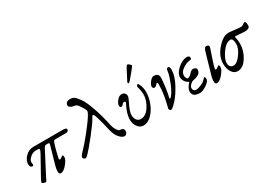

<svg xmlns="http://www.w3.org/2000/svg" viewBox="3 -1411 3020 2164"><g transform="rotate(-30 1513.0 -328.5)"><path d="M245 -350Q207 -350 172.5 -319.5Q138 -289 138 -259Q138 -247 140 -239Q142 -231 142 -229Q142 -224 137 -219Q132 -214 126 -214Q113 -214 104 -225.5Q95 -237 95 -258Q95 -309 139.5 -354.5Q184 -400 246 -400H632Q675 -400 675 -380Q675 -350 639 -350H505Q489 -350 484 -345Q479 -340 471 -318Q459 -286 442 -217.5Q425 -149 425 -136Q425 -130 430 -127Q435 -124 446 -130Q452 -134 459.5 -139.5Q467 -145 472 -148.5Q477 -152 478 -152Q490 -152 490 -124Q490 -92 446 -39Q402 14 364 14Q342 14 342 -28Q342 -56 355 -100L417 -316Q424 -340 421 -345Q418 -350 396 -350Q381 -350 375.5 -349Q370 -348 363 -342Q356 -336 349 -322L199 -34Q194 -25 187 -9Q180 7 176.5 11.5Q173 16 168 16Q156 16 139 9.5Q122 3 122 -4Q122 -14 146 -58L275 -290Q294 -326 294 -334Q294 -343 289.5 -346.5Q285 -350 271 -350Z M1235 -35Q1235 -18 1224 -3.5Q1213 11 1197 11Q1166 11 1131 -29.5Q1096 -70 1081 -137Q1056 -251 1030 -333Q1018 -369 1008 -374Q998 -379 984 -351Q962 -306 867 -185Q772 -64 716 -8Q701 7 690 7Q683 7 672 -0.5Q661 -8 661 -15Q661 -39 689 -67Q748 -126 834.5 -234Q921 -342 957 -404Q979 -442 972 -457Q958 -488 928 -532Q912 -554 900.5 -561Q889 -568 860 -572Q843 -574 826.5 -585.5Q810 -597 810 -608Q810 -660 872 -660Q903 -660 924 -645Q945 -630 980 -582Q1011 -540 1051 -428.5Q1091 -317 1124 -163Q1131 -134 1150.5 -105.5Q1170 -77 1182 -77Q1235 -77 1235 -35Z M1556 -499Q1541 -484 1533 -484Q1525 -484 1525 -492Q1525 -500 1527 -504Q1556 -563 1602 -648Q1615 -673 1627 -673Q1635 -673 1650.5 -659.5Q1666 -646 1666 -636Q1666 -632 1621.5 -577.5Q1577 -523 1556 -499ZM1396 -305Q1401 -314 1396 -321Q1391 -328 1380 -328Q1369 -328 1356 -311Q1343 -294 1332 -294Q1323 -294 1317 -301.5Q1311 -309 1311 -318Q1311 -345 1339 -381Q1367 -417 1402 -417Q1425 -417 1439.5 -402Q1454 -387 1454 -364Q1454 -346 1431 -302Q1381 -204 1381 -157Q1381 -117 1400 -91Q1419 -65 1454 -65Q1518 -65 1567 -140.5Q1616 -216 1616 -296Q1616 -326 1607 -361.5Q1598 -397 1598 -400Q1598 -410 1604.5 -417Q1611 -424 1616 -424Q1627 -424 1641 -384.5Q1655 -345 1655 -301Q1655 -233 1628 -161Q1601 -89 1551 -37.5Q1501 14 1444 14Q1397 14 1368 -26.5Q1339 -67 1339 -120Q1339 -200 1396 -305Z M1821 -308Q1821 -328 1807 -328Q1805 -328 1792 -311Q1779 -294 1759 -294Q1751 -294 1744.5 -303Q1738 -312 1738 -318Q1738 -343 1765 -378.5Q1792 -414 1819 -414Q1881 -414 1881 -355Q1881 -322 1868.5 -229.5Q1856 -137 1847 -115Q1841 -100 1851 -101Q1859 -102 1872 -117Q1905 -156 1937.5 -235.5Q1970 -315 1979 -363Q1980 -367 1981.5 -379Q1983 -391 1984 -395.5Q1985 -400 1988 -406.5Q1991 -413 1995 -415.5Q1999 -418 2006 -418Q2029 -418 2029 -377Q2029 -297 1977.5 -200Q1926 -103 1871.5 -43.5Q1817 16 1798 16Q1791 16 1783.5 7.5Q1776 -1 1776 -10Q1776 -16 1787 -56.5Q1798 -97 1809.5 -165.5Q1821 -234 1821 -308Z M2177 14Q2081 14 2081 -57Q2081 -79 2095 -104Q2109 -129 2120 -140Q2122 -142 2124 -144Q2131 -150 2131 -153.5Q2131 -157 2120 -163Q2095 -177 2081 -202.5Q2067 -228 2067 -248Q2067 -305 2129 -358.5Q2191 -412 2248 -412Q2282 -412 2282 -381Q2282 -373 2278 -369Q2274 -365 2268.5 -364Q2263 -363 2250.5 -361Q2238 -359 2229 -356Q2191 -346 2153 -316Q2115 -286 2115 -245Q2115 -229 2123 -213.5Q2131 -198 2139 -198Q2161 -198 2190.5 -229.5Q2220 -261 2238 -261Q2257 -261 2270.5 -252.5Q2284 -244 2284 -232Q2284 -193 2257 -175Q2230 -157 2182 -148Q2161 -144 2139.5 -122Q2118 -100 2118 -80Q2118 -63 2127.5 -51Q2137 -39 2153 -39Q2190 -39 2245 -67Q2258 -73 2271.5 -85.5Q2285 -98 2293.5 -107Q2302 -116 2305 -116Q2317 -116 2317 -86Q2317 -56 2265 -21Q2213 14 2177 14Z M2521 -124Q2521 -92 2477 -39Q2433 14 2395 14Q2373 14 2373 -28Q2373 -59 2386 -100L2457 -347Q2472 -399 2487 -407Q2492 -409 2497 -409Q2532 -409 2532 -384Q2532 -378 2494 -268Q2456 -158 2456 -136Q2456 -130 2461 -127Q2466 -124 2477 -130Q2483 -134 2490.5 -139.5Q2498 -145 2503 -148.5Q2508 -152 2509 -152Q2521 -152 2521 -124Z M2834 -325Q2844 -288 2844 -245Q2844 -152 2791.5 -69Q2739 14 2668 14Q2621 14 2593 -31Q2565 -76 2565 -140Q2565 -238 2642.5 -326Q2720 -414 2789 -414Q2809 -414 2867 -407Q2925 -400 2952 -400Q2965 -400 2982 -413.5Q2999 -427 3007 -427Q3026 -427 3026 -373Q3026 -352 3006.5 -342.5Q2987 -333 2966 -333Q2944 -333 2904 -336.5Q2864 -340 2852 -340Q2833 -340 2831.5 -338Q2830 -336 2834 -325ZM2805 -256Q2805 -335 2772 -335Q2713 -335 2658 -257Q2603 -179 2603 -129Q2603 -97 2618 -80.5Q2633 -64 2658 -64Q2704 -64 2754.5 -134.5Q2805 -205 2805 -256Z"/></g></svg>

Font: EB Garamond 12
Style: Italic
Weight: 400
Italic angle: -17°
Version: Version 0.016; ttfautohint (v1.8.4)